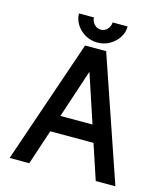

<svg xmlns="http://www.w3.org/2000/svg" viewBox="-128 -986 935 1083"><g transform="rotate(15 339.5 -444.5)"><path d="M533.7 0 465.8 -204.6H213.4L145.5 0H30.8L277.8 -722.7H400.9L648.4 0ZM339.8 -585.9 246.1 -303.2H433.6ZM339.8 -756.8Q300.3 -756.8 268.1 -775.6Q235.8 -794.4 216.8 -824.5Q197.8 -854.5 197.8 -888.7H285.2Q285.2 -867.2 301 -849.6Q316.9 -832 339.8 -832Q362.8 -832 378.4 -849.6Q394 -867.2 394 -888.7H481.9Q481.9 -854.5 462.9 -824.5Q443.8 -794.4 411.6 -775.6Q379.4 -756.8 339.8 -756.8Z"/></g></svg>

Font: Giphurs Medium
Style: Regular
Weight: 500
Version: Version 0.920; ttfautohint (v1.8.4.7-5d5b)